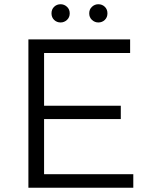

<svg xmlns="http://www.w3.org/2000/svg" viewBox="-20 -886 709 906"><path d="M188 -64H609V0H114V-700H594V-636H188V-387H550V-324H188ZM266 -780Q248 -780 235.5 -792Q223 -804 223 -823Q223 -842 235.5 -854Q248 -866 266 -866Q283 -866 296 -854Q309 -842 309 -823Q309 -804 296 -792Q283 -780 266 -780ZM444 -780Q427 -780 414 -792Q401 -804 401 -823Q401 -842 414 -854Q427 -866 444 -866Q462 -866 474.5 -854Q487 -842 487 -823Q487 -804 474.5 -792Q462 -780 444 -780Z"/></svg>

Font: Modern
Style: Small
Weight: 400
Designer: Julieta Ulanovsky
Foundry: Julieta Ulanovsky
Version: Version 8.000